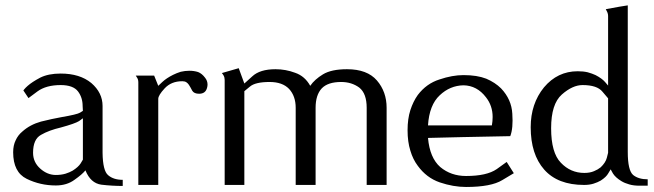

<svg xmlns="http://www.w3.org/2000/svg" viewBox="-20 -707 2502 734"><path d="M372.1 -123Q372.1 -168 372.1 -301.8Q372.1 -352.5 329.1 -389.6Q285.2 -425.8 211.9 -425.8Q165 -425.8 133.8 -410.2Q102.5 -393.6 85.9 -378.9Q77.1 -371.1 73.2 -366.2Q69.3 -361.3 69.3 -361.3Q75.2 -351.6 88.9 -332Q88.9 -332 123 -357.4Q156.2 -381.8 211.9 -381.8Q259.8 -381.8 278.3 -357.4Q295.9 -334 295.9 -301.8Q295.9 -295.9 296.9 -283.2Q296.9 -283.2 286.1 -276.4Q275.4 -269.5 212.9 -258.8Q179.7 -252.9 136.7 -242.2Q94.7 -230.5 65.4 -204.1Q48.8 -190.4 40 -170.9Q30.3 -151.4 30.3 -125Q30.3 -48.8 82 -23.4Q133.8 2 193.4 2Q235.4 2 264.6 -19.5Q293.9 -40 306.6 -55.7Q326.2 -6.8 367.2 -1Q408.2 3.9 449.2 3.9Q449.2 -3.9 449.2 -19.5Q414.1 -19.5 393.6 -37.1Q373 -53.7 372.1 -123ZM296.9 -96.7Q296.9 -96.7 288.1 -82Q279.3 -68.4 257.8 -54.7Q246.1 -47.9 230.5 -43Q213.9 -38.1 193.4 -38.1Q161.1 -38.1 133.8 -62.5Q106.4 -86.9 106.4 -123Q106.4 -174.8 136.7 -191.4Q167 -209 212.9 -219.7Q266.6 -234.4 282.2 -244.1Q296.9 -254.9 296.9 -254.9Q296.9 -202.1 296.9 -96.7Z M763.7 -410.2Q752 -425.8 737.3 -431.6Q721.7 -436.5 704.1 -436.5Q687.5 -436.5 670.9 -432.6Q655.3 -427.7 641.6 -420.9Q616.2 -408.2 600.6 -393.6Q585 -378.9 585 -378.9Q580.1 -391.6 569.3 -418Q551.8 -418 499 -418Q499 -418 503.9 -410.2Q508.8 -403.3 508.8 -391.6Q508.8 -261.7 508.8 0Q513.7 0 528.3 0Q542 0 585 0Q585 -82 585 -329.1Q585 -342.8 609.4 -369.1Q634.8 -396.5 676.8 -396.5Q686.5 -396.5 692.4 -392.6Q698.2 -388.7 702.1 -382.8Q709 -372.1 714.8 -360.4Q721.7 -348.6 741.2 -348.6Q765.6 -348.6 771.5 -371.1Q773.4 -377.9 773.4 -383.8Q773.4 -398.4 763.7 -410.2Z M1306.6 -442.4Q1247.1 -442.4 1214.8 -422.9Q1182.6 -403.3 1166 -378.9Q1145.5 -416 1108.4 -428.7Q1072.3 -442.4 1033.2 -442.4Q973.6 -442.4 944.3 -415Q914.1 -387.7 914.1 -387.7Q907.2 -407.2 892.6 -446.3Q876 -441.4 828.1 -427.7Q835.9 -418.9 837.9 -410.2Q838.9 -401.4 838.9 -401.4Q838.9 -267.6 838.9 0Q858.4 0 914.1 0Q914.1 -89.8 914.1 -358.4Q914.1 -358.4 935.5 -376Q956.1 -393.6 1010.7 -393.6Q1059.6 -393.6 1085 -367.2Q1110.4 -339.8 1110.4 -294.9Q1110.4 -196.3 1110.4 0Q1128.9 0 1186.5 0Q1186.5 -74.2 1186.5 -294.9Q1186.5 -343.8 1210 -369.1Q1233.4 -393.6 1284.2 -393.6Q1324.2 -393.6 1353.5 -372.1Q1381.8 -349.6 1381.8 -294.9Q1381.8 -196.3 1381.8 0Q1386.7 0 1401.4 0Q1415 0 1458 0Q1458 -74.2 1458 -294.9Q1458 -356.4 1420.9 -399.4Q1383.8 -442.4 1306.6 -442.4Z M1761.7 -34.2Q1704.1 -34.2 1663.1 -68.4Q1623 -103.5 1616.2 -179.7Q1720.7 -182.6 1930.7 -186.5Q1942.4 -216.8 1938.5 -272.5Q1935.5 -327.1 1895.5 -369.1Q1873 -391.6 1838.9 -406.2Q1803.7 -419.9 1752 -419.9Q1709 -419.9 1660.2 -403.3Q1610.4 -387.7 1577.1 -343.8Q1559.6 -319.3 1548.8 -286.1Q1538.1 -252.9 1538.1 -209Q1538.1 -165 1548.8 -130.9Q1558.6 -97.7 1577.1 -73.2Q1610.4 -27.3 1661.1 -9.8Q1712.9 7.8 1761.7 7.8Q1857.4 7.8 1900.4 -18.6Q1944.3 -44.9 1944.3 -44.9Q1934.6 -59.6 1917 -87.9Q1917 -87.9 1878.9 -60.5Q1840.8 -34.2 1761.7 -34.2ZM1752 -380.9Q1803.7 -379.9 1837.9 -335Q1863.3 -302.7 1863.3 -259.8Q1863.3 -244.1 1860.4 -227.5Q1839.8 -227.5 1798.8 -227.5Q1752.9 -227.5 1616.2 -227.5Q1621.1 -305.7 1661.1 -342.8Q1700.2 -379.9 1752 -380.9Z M2379.9 -126Q2379.9 -240.2 2379.9 -582Q2379.9 -582 2379.9 -583Q2379.9 -609.4 2379.9 -686.5Q2358.4 -683.6 2295.9 -671.9Q2298.8 -667 2301.8 -660.2Q2304.7 -653.3 2304.7 -646.5Q2304.7 -557.6 2304.7 -379.9Q2304.7 -379.9 2293 -393.6Q2281.2 -407.2 2256.8 -419.9Q2244.1 -425.8 2226.6 -430.7Q2210 -434.6 2188.5 -434.6Q2111.3 -434.6 2059.6 -373Q2008.8 -310.5 2008.8 -220.7Q2008.8 -117.2 2060.5 -58.6Q2112.3 0 2212.9 0Q2233.4 0 2249 -4.9Q2264.6 -9.8 2276.4 -16.6Q2297.9 -30.3 2305.7 -44.9Q2314.5 -59.6 2314.5 -59.6Q2314.5 -59.6 2323.2 -43.9Q2333 -28.3 2355.5 -14.6Q2368.2 -6.8 2385.7 -2Q2402.3 2.9 2424.8 2.9Q2425.8 2.9 2429.7 2.9Q2436.5 2.9 2456.1 2.9Q2456.1 -2.9 2456.1 -21.5Q2420.9 -21.5 2400.4 -38.1Q2379.9 -55.7 2379.9 -126ZM2304.7 -123Q2304.7 -123 2299.8 -103.5Q2294.9 -85 2276.4 -67.4Q2265.6 -58.6 2251 -52.7Q2235.4 -45.9 2213.9 -45.9Q2161.1 -45.9 2124 -85Q2086.9 -123 2086.9 -216.8Q2086.9 -309.6 2127.9 -345.7Q2168.9 -381.8 2207 -381.8Q2262.7 -381.8 2283.2 -356.4Q2304.7 -331.1 2304.7 -331.1Q2304.7 -261.7 2304.7 -123Z"/></svg>

Font: BSRU BANSOMDEJ
Style: Regular
Weight: 400
Designer: Wisit Potiwat
Version: Version 1.000;PS 002.000;hotconv 1.0.70;makeotf.lib2.5.58329